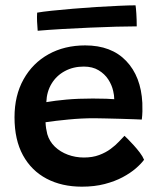

<svg xmlns="http://www.w3.org/2000/svg" viewBox="-20 -704 594 721"><path d="M521 -104Q510 -89 489.8 -71.5Q469.5 -54 440.5 -38.5Q411.5 -23 373.2 -13Q335 -3 287.5 -3Q212 -3 155 -33Q98 -63 66.2 -121Q34.5 -179 34.5 -263.5Q34.5 -345.5 68.5 -406.2Q102.5 -467 162.2 -500.2Q222 -533.5 300 -533.5Q398 -533.5 453.8 -475.2Q509.5 -417 514.5 -317.5Q515 -301 514.8 -286.2Q514.5 -271.5 512.5 -255Q505.5 -255.5 483.8 -256.2Q462 -257 433.8 -257.8Q405.5 -258.5 378.5 -259.2Q351.5 -260 334 -260Q286 -260 237 -255.2Q188 -250.5 151 -245Q151.5 -233 153.2 -221.8Q155 -210.5 157.5 -200.5Q165.5 -173 186 -153.2Q206.5 -133.5 235 -123Q263.5 -112.5 295 -112.5Q327.5 -112.5 352.2 -121.8Q377 -131 395.5 -144.8Q414 -158.5 426.5 -172Q439 -185.5 447.5 -194Q450.5 -191.5 460.2 -181.8Q470 -172 482.2 -158.5Q494.5 -145 505.2 -130.8Q516 -116.5 521 -104ZM154 -320.5Q185.5 -326 229 -330Q272.5 -334 328.5 -334Q358 -334 379 -333.2Q400 -332.5 409 -331.5Q409 -346 405 -362.5Q400 -385 386.5 -405.8Q373 -426.5 350.2 -440.2Q327.5 -454 294.5 -454Q255 -454 223.5 -437Q192 -420 173.8 -390Q155.5 -360 154 -320.5ZM493.5 -605Q462.5 -605 416.2 -603.8Q370 -602.5 317.2 -600.2Q264.5 -598 213.2 -595Q162 -592 121.5 -588.5Q120 -606 119.2 -623.5Q118.5 -641 119.5 -656.5Q139 -660 174.5 -663.8Q210 -667.5 254 -671.2Q298 -675 343 -677.8Q388 -680.5 426.5 -682.2Q465 -684 489 -684Q490.5 -675.5 492 -652.8Q493.5 -630 493.5 -605Z"/></svg>

Font: Grandstander Thin Medium
Style: Regular
Weight: 500
Version: Version 1.200